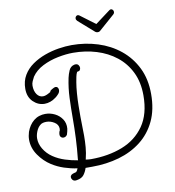

<svg xmlns="http://www.w3.org/2000/svg" viewBox="-105 -1009 1097 1203"><g transform="rotate(-10 443.5 -408.0)"><path d="M471 -917Q475 -917 481 -913L576 -842L671 -913Q677 -917 681 -917Q688 -917 693 -911.5Q698 -906 698 -898Q698 -889 690 -882L591 -795Q586 -790 576 -790Q568 -790 561 -795L462 -882Q454 -890 454 -898Q454 -906 459 -911.5Q464 -917 471 -917ZM278 101Q266 101 259 93Q252 85 252 76Q252 67 259 61Q266 56 276 53.5Q286 51 289 50Q293 48 297.5 40Q302 32 303 28Q261 22 220 8.5Q179 -5 143 -28Q99 -56 67 -102Q35 -148 35 -201Q35 -213 37 -225Q39 -237 43 -250Q50 -270 61.5 -287.5Q73 -305 89 -318Q105 -331 124 -337Q143 -343 162 -343Q194 -343 222.5 -329Q251 -315 268.5 -289Q286 -263 283 -228Q282 -222 279.5 -210Q277 -198 274 -191Q265 -177 250 -177Q240 -177 233 -185Q226 -193 229 -209Q230 -218 235 -226Q236 -228 236 -238Q235 -263 211 -278Q187 -293 161 -293Q150 -293 139.5 -290.5Q129 -288 121 -281Q105 -268 95.5 -244.5Q86 -221 86 -200Q86 -166 105 -134Q126 -99 160 -76Q194 -53 235 -40Q276 -27 315 -21V-29Q322 -94 325 -158.5Q328 -223 328 -288Q328 -351 330.5 -414.5Q333 -478 346 -540Q351 -563 361 -586Q371 -609 395 -615Q398 -616 403 -616Q416 -616 422 -607.5Q428 -599 428 -590Q428 -582 423.5 -575.5Q419 -569 409 -569Q404 -569 399.5 -554Q395 -539 392.5 -523Q390 -507 389 -504Q384 -475 381 -436Q378 -397 377.5 -358Q377 -319 377 -288Q377 -258 378 -227.5Q379 -197 379 -167Q379 -130 376 -93.5Q373 -57 364 -21Q364 -19 363 -17Q371 -16 379.5 -15Q388 -14 396 -14Q507 -14 596 -48.5Q685 -83 737 -157.5Q789 -232 789 -351Q789 -435 758 -498.5Q727 -562 673 -604.5Q619 -647 549 -668.5Q479 -690 400 -690Q356 -690 303.5 -679.5Q251 -669 205.5 -646Q160 -623 134 -585Q127 -572 121 -558.5Q115 -545 115 -531Q115 -497 130 -475.5Q145 -454 169 -454Q185 -454 206 -466Q214 -471 216 -471.5Q218 -472 218 -473V-474Q218 -479 225 -484Q232 -489 235 -490Q248 -498 255 -498Q264 -498 269 -491.5Q274 -485 274 -476Q274 -472 273 -468Q272 -464 270 -460Q268 -455 258 -445Q248 -435 243 -432Q226 -419 207.5 -412.5Q189 -406 171 -406Q130 -406 98.5 -436.5Q67 -467 67 -519Q67 -568 89 -605Q111 -642 147.5 -667.5Q184 -693 228 -709Q272 -725 317 -732Q362 -739 400 -739Q487 -739 566 -714Q645 -689 706 -639.5Q767 -590 802.5 -518Q838 -446 838 -351Q838 -252 803.5 -179.5Q769 -107 708 -59.5Q647 -12 567 11Q487 34 396 34H353Q346 57 332 76Q318 95 286 100Q283 101 278 101Z"/></g></svg>

Font: Twinkle Star
Style: Regular
Weight: 400
Designer: Robert E. Leuschke
Foundry: Robert E. Leuschke
Version: Version 2.010; ttfautohint (v1.8.3)